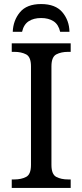

<svg xmlns="http://www.w3.org/2000/svg" viewBox="-20 -928 407 948"><path d="M38 0V-42H51Q85 -42 109 -54.5Q133 -67 133 -114V-600Q133 -647 109 -659.5Q85 -672 51 -672H38V-714H329V-672H316Q282 -672 258 -659.5Q234 -647 234 -600V-114Q234 -67 258 -54.5Q282 -42 316 -42H329V0ZM43 -771Q45 -827 78.5 -867.5Q112 -908 183 -908Q254 -908 288 -867.5Q322 -827 323 -771H277Q269 -807 244.5 -823Q220 -839 183 -839Q146 -839 121.5 -823Q97 -807 89 -771Z"/></svg>

Font: NotoSerif-Regular
Style: Regular
Weight: 400
Designer: Monotype Design Team
Foundry: Monotype Imaging Inc.
Version: Version 2.007; ttfautohint (v1.8) -l 8 -r 50 -G 200 -x 14 -D